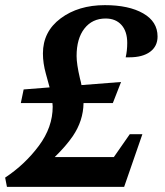

<svg xmlns="http://www.w3.org/2000/svg" viewBox="-22 -727 642 747"><path d="M59 -326 70 -379 171 -387Q168 -399 156.5 -440Q145 -481 145 -519Q145 -604 214 -655.5Q283 -707 386 -707Q479 -707 535 -675Q591 -643 591 -585Q591 -547 562 -525.5Q533 -504 481 -504H467Q473 -530 473 -560Q473 -605 450.5 -630Q428 -655 389 -655Q337 -655 306.5 -616Q276 -577 276 -509Q276 -478 289 -422Q293 -408 295 -396L449 -408L417 -326H303Q302 -257 261 -197Q235 -159 191 -116H421L483 -205H532L461 0H5L-2 -36Q75 -87 129 -159.5Q183 -232 183 -312Q183 -318 182 -326Z"/></svg>

Font: Volkhov
Style: Bold Italic
Weight: 700
Designer: Cyreal (www.cyreal.org)
Foundry: Cyreal (www.cyreal.org)
Version: Version 1.001